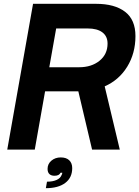

<svg xmlns="http://www.w3.org/2000/svg" viewBox="-20 -783 729 1005"><path d="M528 -331 607 0H462L390 -305H216L162 0H18L153 -763H483Q580 -763 634.5 -721.5Q689 -680 689 -594Q689 -504 646 -434Q603 -364 528 -331ZM394 -431Q459 -431 501 -465Q543 -499 543 -555Q543 -593 516 -613.5Q489 -634 439 -634H274L238 -431ZM226 168Q256 168 276 159Q296 150 302 134Q306 128 306 121H297Q290 137 265 137Q248 137 238.5 128Q229 119 229 101Q229 75 249 58Q269 41 298 41Q327 41 342.5 56Q358 71 358 97Q358 147 321.5 174.5Q285 202 220 202Z"/></svg>

Font: Open Sauce One
Style: Bold Italic
Weight: 700
Italic angle: -10°
Designer: Alfredo Marco Pradil
Foundry: Creative Sauce Fz LLC
Version: Version 1.477